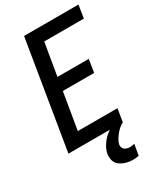

<svg xmlns="http://www.w3.org/2000/svg" viewBox="-233 -824 971 1137"><g transform="rotate(-30 252.5 -256.0)"><path d="M12 0 133 -735H505L491 -647H220L183 -426H397L383 -338H169L127 -88H398L384 0ZM328 223Q312 223 297 220.5Q282 218 267.5 212.5Q253 207 240.5 198.5Q228 190 220.5 177.5Q213 165 211 149.5Q209 134 211 118Q216 89 234 61.5Q252 34 277 13.5Q302 -7 331 -20.5Q360 -34 390 -40L384 0Q368 8 355 19.5Q342 31 331 45Q320 59 311 74Q302 89 299 105Q298 115 301.5 124.5Q305 134 312.5 139Q320 144 329.5 146.5Q339 149 348 149Q356 149 363.5 147.5Q371 146 379 144L366 219Q356 221 347 222Q338 223 328 223Z"/></g></svg>

Font: Iosevka Term Curly Semibold
Style: Italic
Weight: 600
Italic angle: -9°
Designer: Belleve Invis
Foundry: Belleve Invis
Version: Version 32.3.0